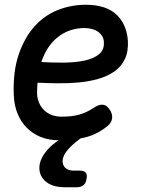

<svg xmlns="http://www.w3.org/2000/svg" viewBox="-20 -580 640 808"><path d="M316 138Q334 138 341 147Q348 156 344 173Q342 190 331.5 199Q321 208 303 208H254Q197 208 168.5 180.5Q140 153 147 111Q153 81 179 51Q197 30 227 10H225Q185 10 151.5 -3.5Q118 -17 93 -42Q68 -67 54 -101.5Q40 -136 38 -178Q34 -277 58 -348.5Q82 -420 124 -467.5Q166 -515 222.5 -537.5Q279 -560 341 -560Q424 -560 468 -520.5Q512 -481 518 -411Q521 -364 505.5 -331.5Q490 -299 461 -279Q432 -259 393.5 -248Q355 -237 311.5 -233Q268 -229 223.5 -229.5Q179 -230 138 -232Q137 -221 136.5 -209.5Q136 -198 136 -186Q137 -163 145.5 -145Q154 -127 167.5 -114.5Q181 -102 199.5 -95.5Q218 -89 238 -89Q261 -89 279 -91Q297 -93 313 -97.5Q329 -102 344 -109Q359 -116 374 -126Q394 -140 411 -139.5Q428 -139 440 -121Q455 -100 451.5 -80Q448 -60 428 -46Q384 -12 335 -1Q328 1 320 2L318 3Q283 29 265 50.5Q247 72 244 91Q241 111 253 124.5Q265 138 289 138ZM154 -319Q201 -316 249 -316.5Q297 -317 335.5 -325Q374 -333 397 -352Q420 -371 417 -405Q416 -419 409 -429.5Q402 -440 392 -447Q382 -454 367 -458Q352 -462 334 -462Q309 -462 282.5 -454.5Q256 -447 231.5 -430Q207 -413 187 -385.5Q167 -358 154 -319Z"/></svg>

Font: Maple Mono NL Medium
Style: Italic
Weight: 500
Italic angle: -10°
Monospace: yes
Designer: subframe7536
Version: Version 7.000